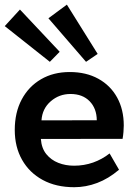

<svg xmlns="http://www.w3.org/2000/svg" viewBox="-27 -770 569 809"><path d="M474.5 -54.8Q430 -17 382.4 0.9Q334.8 18.8 285.8 18.8Q209 18.8 152.9 -11.8Q96.8 -42.2 66 -96.6Q35.2 -151 35.2 -222.5Q35.2 -296 64.5 -350.9Q93.8 -405.8 145.9 -436.1Q198 -466.5 266.8 -466.5Q336 -466.5 387.2 -438.2Q438.5 -410 466.5 -359.2Q494.5 -308.5 494.5 -241Q494.5 -229 493.2 -213.9Q492 -198.8 489.5 -185L145.2 -184.5Q148 -145.5 168.1 -120.6Q188.2 -95.8 218.8 -83.8Q249.2 -71.8 285 -71.8Q327.2 -71.8 365.4 -85.2Q403.5 -98.8 434.8 -123.5ZM380.8 -263.2Q380.5 -312.5 350.9 -343.2Q321.2 -374 270 -374Q222.2 -374 186.8 -343.2Q151.2 -312.5 147.8 -263ZM254.8 -750.5 384.5 -542.8 335.5 -509.5 177 -693ZM57 -729.8 224.5 -551.8 183 -509.5 -7 -660Z"/></svg>

Font: Podkova VF Beta
Style: Regular
Weight: 400
Designer: Ilya Yudin
Foundry: Cyreal (www.cyreal.org)
Version: Version 2.100